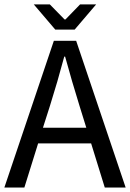

<svg xmlns="http://www.w3.org/2000/svg" viewBox="-20 -838 582 858"><path d="M-0.5 0 220.7 -655.8H320.3L541.5 0H448.2L387.2 -197.3H150.4L88.9 0ZM171.9 -267.1H365.7L335.4 -364.7Q318.4 -418.9 302.5 -473.6Q286.6 -528.3 271 -585H267.1Q252 -528.3 236.1 -473.6Q220.2 -418.9 203.1 -364.7ZM227.1 -705.6 130.9 -818.4H202.6L268.6 -751H272.5L337.9 -818.4H409.7L313.5 -705.6Z"/></svg>

Font: Varta Light Medium
Style: Regular
Weight: 500
Version: Version 1.004